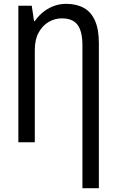

<svg xmlns="http://www.w3.org/2000/svg" viewBox="-20 -744 608 1004"><path d="M325 -724Q380 -724 418.5 -702.5Q457 -681 477 -635.5Q497 -590 497 -518V240H411V-507Q411 -579 386 -613.5Q361 -648 303 -648Q267 -648 235 -629.5Q203 -611 182.5 -574.5Q162 -538 162 -483V0H76V-714H146L158 -634H162Q184 -665 211 -685Q238 -705 267 -714.5Q296 -724 325 -724Z"/></svg>

Font: Noto Sans Display Condensed
Style: Regular
Weight: 400
Width: 3
Designer: Monotype Design Team
Foundry: Monotype Imaging Inc.
Version: Version 2.003